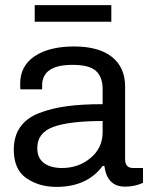

<svg xmlns="http://www.w3.org/2000/svg" viewBox="-20 -720 585 752"><path d="M116 -635V-700H416V-635ZM201 12Q133 12 83.5 -22Q34 -56 34 -134Q34 -186 59 -222Q84 -258 133 -277Q182 -296 241.5 -304Q301 -312 382 -312V-372Q382 -418 356 -442Q330 -466 264 -466Q145 -466 145 -385V-370H60Q59 -376 59 -392Q59 -462 116 -500Q173 -538 270 -538Q367 -538 418.5 -497Q470 -456 470 -381V-96Q470 -62 501 -62H540V-4Q508 11 470 11Q399 11 389 -70H382Q321 12 201 12ZM223 -62Q288 -62 335 -101.5Q382 -141 382 -202V-246Q252 -246 189 -223Q126 -200 126 -140Q126 -101 152 -81.5Q178 -62 223 -62Z"/></svg>

Font: Archivo
Style: Regular
Weight: 400
Designer: Hector Gatti
Foundry: Omnibus-Type
Version: Version 2.001